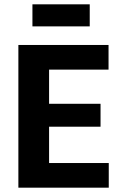

<svg xmlns="http://www.w3.org/2000/svg" viewBox="-20 -868 557 888"><path d="M65 0V-660H207V0ZM159 0V-114H483V0ZM159 -282V-388H445V-282ZM159 -546V-660H482V-546ZM130 -746V-848H395V-746Z"/></svg>

Font: Bricolage Grotesque SemiCondensed
Style: Bold
Weight: 700
Width: 4
Designer: Mathieu Triay
Foundry: Atelier Triay
Version: Version 1.001;gftools[0.9.33.dev8+g029e19f]